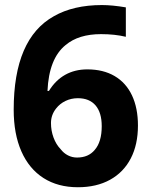

<svg xmlns="http://www.w3.org/2000/svg" viewBox="-20 -745 611 774"><path d="M35.2 -302.7Q35.2 -589.4 197.3 -679.7Q275.9 -724.6 391.1 -724.6Q432.6 -724.6 487.3 -715.3V-596.7Q442.9 -607.4 387.2 -607.4Q296.9 -607.4 244.6 -563.5Q177.2 -509.3 171.4 -378.4H177.2Q203.6 -421.4 242.7 -443.4Q281.7 -465.3 332 -465.3Q396 -465.3 441.9 -438.5Q487.8 -411.6 512 -360.6Q536.1 -309.6 536.1 -238.8Q536.1 -162.1 507.1 -106.2Q478 -50.3 423.6 -20.3Q369.1 9.8 293.9 9.8Q213.4 9.8 155.3 -27.3Q97.2 -64.5 66.2 -134.8Q35.2 -205.1 35.2 -302.7ZM361.8 -140.6Q390.1 -172.9 390.1 -236.3Q390.1 -291 365.2 -320.1Q340.3 -349.1 293.9 -349.1Q267.1 -349.1 244.1 -338.1Q221.2 -327.1 206.1 -307.6Q185.5 -281.7 185.5 -249Q185.5 -218.3 195.8 -190.4Q206.1 -162.6 224.1 -144Q236.8 -127.4 253.9 -118.7Q271 -109.9 290.5 -109.9Q336.4 -109.9 361.8 -140.6Z"/></svg>

Font: Viking Open Sans
Style: Bold
Weight: 700
Foundry: Ascender Corporation
Version: Version 2.001